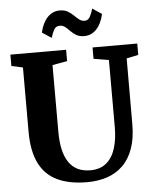

<svg xmlns="http://www.w3.org/2000/svg" viewBox="-63 -1018 865 1078"><g transform="rotate(-5 370.0 -479.0)"><path d="M385.5 8Q284.5 8 216.8 -24.2Q149 -56.5 115 -125.2Q81 -194 81 -302.5V-665L17 -679V-743H331V-679L247.5 -664V-288Q247.5 -230 257.5 -187Q267.5 -144 287.5 -115Q307.5 -86 337.5 -71.5Q367.5 -57 408 -57Q463.5 -57 498.2 -86Q533 -115 549.2 -166.5Q565.5 -218 565.5 -287.5V-664.5L480 -679V-743H732V-679L665.5 -665L665 -296Q665 -214.5 644.2 -156.8Q623.5 -99 585.8 -62.5Q548 -26 497 -9Q446 8 385.5 8ZM439.5 -810.5Q413 -810.5 395.2 -821Q377.5 -831.5 364.2 -845.2Q351 -859 337.8 -869.8Q324.5 -880.5 307 -880.5Q285 -880.5 274.5 -861.8Q264 -843 256.5 -816.5L204 -851Q216 -905 245 -935.5Q274 -966 314.5 -966Q341 -966 359 -955.5Q377 -945 391 -931.2Q405 -917.5 418.2 -907Q431.5 -896.5 447.5 -896Q468.5 -895.5 479 -914.8Q489.5 -934 497 -960.5L549.5 -926Q537.5 -871.5 508.8 -841Q480 -810.5 439.5 -810.5Z"/></g></svg>

Font: Merriweather 24pt ExtraBold
Style: Regular
Weight: 800
Version: Version 2.100